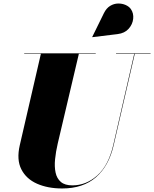

<svg xmlns="http://www.w3.org/2000/svg" viewBox="-20 -1052 872 1087"><path d="M646 -859 502.5 -841.5 502 -842.5 568.5 -978Q582.5 -1006 603.8 -1018.8Q625 -1031.5 648.2 -1032Q671.5 -1032.5 691.2 -1023.8Q711 -1015 721 -1000.5Q737.5 -976.5 734 -945.2Q730.5 -914 708.2 -889Q686 -864 646 -859ZM117 -750H522V-747.5H426.5L307 -240Q296 -193 291.8 -150.5Q287.5 -108 294.8 -74.5Q302 -41 324.8 -21.8Q347.5 -2.5 390 -2.5Q467.5 -2.5 530.8 -58.8Q594 -115 621 -230L740 -747.5H637V-750H832.5V-747.5H743L623.5 -230Q596.5 -112.5 523.5 -48.8Q450.5 15 332 15Q250.5 15 189.5 -12Q128.5 -39 100.8 -93.5Q73 -148 92 -230L211.5 -747.5H117Z"/></svg>

Font: Bodoni* 72pt Fatface
Style: Italic
Weight: 900
Italic angle: -13°
Version: Version 2.3